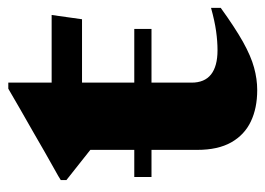

<svg xmlns="http://www.w3.org/2000/svg" viewBox="-110 -532 654 474"><g transform="rotate(-90 217.0 -295.0)"><path d="M17 -248V-290.5H382.5V-248ZM250 -149Q250 -117 270.2 -101Q290.5 -85 330 -85Q352 -85 377 -88.5Q402 -92 434.5 -101V-77Q386 -42 350.8 -22.2Q315.5 -2.5 287.2 5.2Q259 13 231.5 13Q187 13 154 -2.8Q121 -18.5 102.5 -51.2Q84 -84 84 -135V-399L9.5 -458V-472Q17 -477 35.2 -487Q53.5 -497 77.8 -511Q102 -525 129.5 -540.8Q157 -556.5 184.5 -572.2Q212 -588 235 -601.5H250V-481ZM185.5 -419.5V-494.5H417L406.5 -419.5Z"/></g></svg>

Font: Newsreader 60pt
Style: Bold
Weight: 700
Designer: Hugues Gentile
Foundry: Production Type
Version: Version 1.003